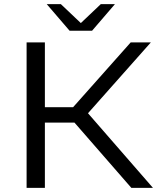

<svg xmlns="http://www.w3.org/2000/svg" viewBox="-20 -904 777 924"><path d="M533 -884H465L369 -793L273 -884H205L315 -756H423ZM108 0H196V-314H338.4L612 0H716L403.5 -359L706 -700H609L331.7 -388H196V-700H108Z"/></svg>

Font: Resamitz
Style: Bold
Weight: 700
Designer: gluk
Foundry: gluk
Version: Version 0.047